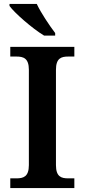

<svg xmlns="http://www.w3.org/2000/svg" viewBox="-20 -951 428 971"><path d="M203 -771H259V-784C230 -822 187 -886 166 -931H28V-921C53 -886 143 -807 203 -771ZM32 0H356V-49H325C290 -49 263 -57 263 -116V-598C263 -657 290 -665 325 -665H356V-714H32V-665H63C98 -665 126 -657 126 -598V-116C126 -57 98 -49 63 -49H32Z"/></svg>

Font: Noto Serif Tamil SemiBold
Style: Regular
Weight: 600
Designer: Indian Type Foundry, Tom Grace, and the Monotype Design Team
Foundry: Monotype Imaging Inc.
Version: Version 2.004